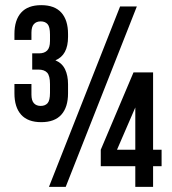

<svg xmlns="http://www.w3.org/2000/svg" viewBox="-20 -725 667 745"><path d="M174 -399Q174 -431 163 -443Q152 -455 129 -455H105V-518H132Q152 -518 163 -529Q174 -540 174 -566V-591Q174 -621 164.5 -631.5Q155 -642 138 -642Q121 -642 111.5 -631.5Q102 -621 102 -598V-570H36V-593Q36 -647 62 -676Q88 -705 140 -705Q192 -705 218 -676Q244 -647 244 -593V-582Q244 -511 195 -491Q221 -480 232.5 -456Q244 -432 244 -398V-363Q244 -309 218 -280Q192 -251 140 -251Q88 -251 62 -280Q36 -309 36 -363V-399H102V-358Q102 -335 111.5 -324.5Q121 -314 138 -314Q155 -314 164.5 -324.5Q174 -335 174 -365ZM446 -700H511L235 0H170ZM371 -144 498 -444H574V-144H607V-80H574V0H505V-80H371ZM505 -144V-308L434 -144Z"/></svg>

Font: Bebas Neue
Style: Regular
Weight: 400
Designer: Ryoichi Tsunekawa
Foundry: Ryoichi Tsunekawa
Version: Version 1.300